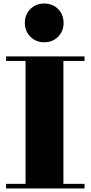

<svg xmlns="http://www.w3.org/2000/svg" viewBox="-20 -1070 514 1090"><path d="M14.5 0V-26H125V-724H14.5V-750H460V-724H340V-26H460V0ZM231 -830Q184 -830 152.5 -861.5Q121 -893 121 -940Q121 -987.5 152.5 -1018.8Q184 -1050 231 -1050Q278.5 -1050 309.8 -1018.8Q341 -987.5 341 -940Q341 -893 309.8 -861.5Q278.5 -830 231 -830Z"/></svg>

Font: Bodoni Moda 9pt Black
Style: Regular
Weight: 900
Designer: Owen Earl
Foundry: indestructible type
Version: Version 2.005